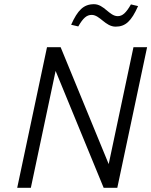

<svg xmlns="http://www.w3.org/2000/svg" viewBox="-20 -895 721 915"><path d="M204 -670 62 0H127L245 -557L474 0H539L681 -670H616L498 -113L269 -670ZM319 -777 353 -769C376 -809 393 -824 417 -824C456 -824 482 -768 531 -768C578 -768 606 -794 638 -866L604 -874C581 -834 564 -818 541 -818C501 -818 476 -875 428 -875C378 -875 350 -846 319 -777Z"/></svg>

Font: LT Wave Mono Light
Style: Italic
Weight: 300
Designer: Daniel Lyons
Version: Version 2.5 (Glyphs App)